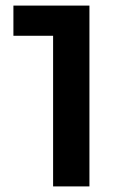

<svg xmlns="http://www.w3.org/2000/svg" viewBox="-20 -667 427 687"><path d="M28 -539V-647H300V0H170V-539Z"/></svg>

Font: Syne Modified
Style: Bold
Weight: 700
Designer: Lucas Descroix
Foundry: Bonjour Monde
Version: Version 2.200